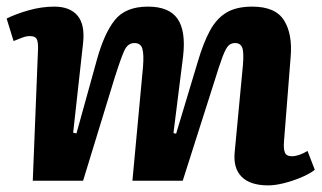

<svg xmlns="http://www.w3.org/2000/svg" viewBox="-20 -546 974 580"><path d="M412 -344Q415 -382 410 -399Q405 -416 386 -416Q366 -416 355.5 -393Q345 -370 326 -310L231 0H79L95 -401Q95 -422 90 -429.5Q85 -437 70 -437Q60 -437 47.5 -432.5Q35 -428 21 -422L0 -490Q28 -504 67 -515Q106 -526 144 -526Q191 -526 214 -499Q237 -472 231 -416L201 -145L211 -143L272 -363Q294 -444 326.5 -485Q359 -526 427 -526Q491 -526 516.5 -489Q542 -452 533 -375L504 -144L512 -142L577 -358Q594 -416 614 -453Q634 -490 664 -508Q694 -526 742 -526Q812 -526 838 -484.5Q864 -443 858 -374L838 -120Q836 -97 840.5 -85.5Q845 -74 862 -74Q882 -74 909 -90L931 -33Q914 -20 888.5 -9.5Q863 1 837 7.5Q811 14 790 14Q736 14 710 -12Q684 -38 689 -87L714 -351Q717 -389 711.5 -402.5Q706 -416 690 -416Q678 -416 670 -408Q662 -400 652.5 -375Q643 -350 627 -298L532 0H380Z"/></svg>

Font: Literata 12pt
Style: Bold Italic
Weight: 700
Italic angle: -2°
Designer: Latin by Veronika Burian and Jose Scaglione. Greek by Irene Vlachou. Cyrillic by Vera Evstafieva
Foundry: TypeTogether
Version: Version 3.002